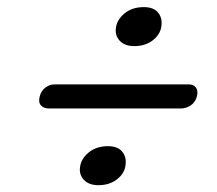

<svg xmlns="http://www.w3.org/2000/svg" viewBox="-20 -615 617 546"><path d="M362 -483.9Q335.1 -483.9 321 -498.6Q307 -513.2 309.4 -534Q311.9 -558.5 333.9 -576.7Q355.9 -594.8 388.9 -594.8Q416.3 -594.8 429.1 -579.7Q442 -564.6 439.1 -541.8Q436.7 -518.1 415.3 -501Q393.8 -483.9 362 -483.9ZM93 -341Q97 -357 109.2 -366Q121.5 -375 135 -375H517Q530.5 -375 537.2 -366Q544 -357 540 -341Q535.5 -324 522.2 -315.2Q509 -306.5 494.5 -306.5H119.5Q104 -306.5 96.2 -315.5Q88.5 -324.5 93 -341ZM260 -88.4Q233.1 -88.4 219 -103.1Q205 -117.7 207.4 -138.5Q209.9 -163 231.9 -181.2Q253.9 -199.3 286.9 -199.3Q314.3 -199.3 327.1 -184.2Q340 -169.1 337.1 -146.3Q334.7 -122.6 313.3 -105.5Q291.8 -88.4 260 -88.4Z"/></svg>

Font: Fraunces 9pt SuperSoft
Style: Italic
Weight: 400
Italic angle: -16°
Version: Version 1.000;[b76b70a41]